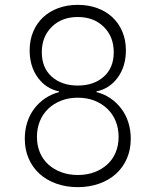

<svg xmlns="http://www.w3.org/2000/svg" viewBox="-20 -760 640 790"><path d="M300 10Q252 10 211.5 -4.5Q171 -19 142.5 -45Q114 -71 98 -107.5Q82 -144 82 -189Q82 -225 92 -256.5Q102 -288 121 -313Q140 -338 166 -355.5Q192 -373 223 -381V-384Q169 -395 135.5 -441Q102 -487 102 -553Q102 -595 116.5 -629.5Q131 -664 157 -688.5Q183 -713 219.5 -726.5Q256 -740 300 -740Q344 -740 380.5 -726.5Q417 -713 443 -688.5Q469 -664 483.5 -629.5Q498 -595 498 -553Q498 -487 464.5 -441Q431 -395 377 -384V-381Q409 -373 434.5 -355.5Q460 -338 479 -313Q498 -288 508 -256.5Q518 -225 518 -189Q518 -144 502 -107.5Q486 -71 457.5 -45Q429 -19 388.5 -4.5Q348 10 300 10ZM300 -40Q338 -40 368.5 -51.5Q399 -63 421.5 -83.5Q444 -104 456 -133Q468 -162 468 -197Q468 -232 456 -261.5Q444 -291 421.5 -312.5Q399 -334 368.5 -346Q338 -358 300 -358Q263 -358 232 -346Q201 -334 178.5 -312.5Q156 -291 144 -261.5Q132 -232 132 -197Q132 -162 144 -133Q156 -104 178.5 -83.5Q201 -63 232 -51.5Q263 -40 300 -40ZM300 -408Q366 -408 407 -444.5Q448 -481 448 -545Q448 -609 407 -649.5Q366 -690 300 -690Q234 -690 193 -649.5Q152 -609 152 -545Q152 -481 193 -444.5Q234 -408 300 -408Z"/></svg>

Font: Maple Mono NL Thin
Style: Regular
Weight: 250
Monospace: yes
Designer: subframe7536
Version: Version 7.000